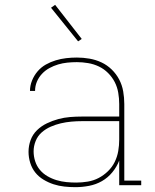

<svg xmlns="http://www.w3.org/2000/svg" viewBox="-20 -766 640 794"><path d="M292 8Q269 8 246 5.5Q223 3 201.5 -4Q180 -11 160 -23Q140 -35 126 -52.5Q112 -70 105 -92.5Q98 -115 98 -138Q98 -163 106.5 -186.5Q115 -210 133 -227.5Q151 -245 174 -256Q197 -267 221 -273.5Q245 -280 269.5 -282Q294 -284 319 -284H473V-336Q473 -359 469 -382.5Q465 -406 454.5 -426.5Q444 -447 427 -464Q410 -481 389 -491Q368 -501 344.5 -505Q321 -509 298 -509Q278 -509 258.5 -507Q239 -505 220.5 -499.5Q202 -494 184.5 -484.5Q167 -475 153.5 -460.5Q140 -446 132.5 -428Q125 -410 125 -390H104Q104 -412 112.5 -433Q121 -454 135.5 -471Q150 -488 169.5 -499Q189 -510 210.5 -516.5Q232 -523 254 -525.5Q276 -528 298 -528Q324 -528 350 -523.5Q376 -519 399.5 -508Q423 -497 442 -478.5Q461 -460 473 -437Q485 -414 489.5 -388Q494 -362 494 -336V-19H564V0H473V-102Q463 -76 444.5 -53.5Q426 -31 401.5 -17Q377 -3 348.5 2.5Q320 8 292 8ZM295 -11Q319 -11 343 -15Q367 -19 388 -30Q409 -41 426.5 -58Q444 -75 454.5 -96.5Q465 -118 469 -141.5Q473 -165 473 -189V-265H319Q297 -265 275 -263Q253 -261 231.5 -256Q210 -251 189.5 -242Q169 -233 152.5 -218.5Q136 -204 127.5 -183Q119 -162 119 -140Q119 -119 125.5 -99Q132 -79 145 -63.5Q158 -48 176 -37.5Q194 -27 214 -21Q234 -15 254.5 -13Q275 -11 295 -11ZM303 -595 191 -734 208 -746 318 -605Z"/></svg>

Font: Iosevka HT Thin Extended
Style: Regular
Weight: 100
Width: 7
Monospace: yes
Designer: Belleve Invis
Foundry: Belleve Invis
Version: Version 32.3.0; ttfautohint (v1.8.4)